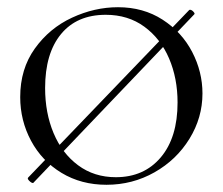

<svg xmlns="http://www.w3.org/2000/svg" viewBox="-20 -500 617 532"><path d="M71 7Q67 7 61 1Q55 -5 58 -8L504 -472L506 -473Q511 -473 516 -467.5Q521 -462 518 -460L72 7ZM36 -231Q36 -309 76.5 -365.5Q117 -422 179.5 -451Q242 -480 307 -480Q377 -480 430.5 -445.5Q484 -411 512.5 -356Q541 -301 541 -241Q541 -174 505 -115.5Q469 -57 408 -22.5Q347 12 275 12Q205 12 150.5 -21Q96 -54 66 -110Q36 -166 36 -231ZM472 -216Q472 -283 448.5 -338Q425 -393 380 -426Q335 -459 273 -459Q193 -459 149 -405.5Q105 -352 105 -256Q105 -187 128.5 -131Q152 -75 196.5 -42Q241 -9 301 -9Q379 -9 425.5 -64Q472 -119 472 -216Z"/></svg>

Font: Cormorant Unicase
Style: Regular
Weight: 400
Designer: Christian Thalmann (Catharsis Fonts)
Foundry: Catharsis Fonts
Version: Version 4.000